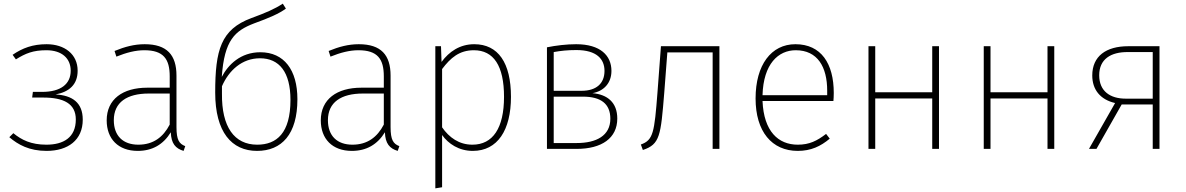

<svg xmlns="http://www.w3.org/2000/svg" viewBox="-20 -815 6490 1051"><path d="M235 -573C159 -573 103 -552 49 -515L67 -490C120 -523 161 -540 234 -540C318 -540 367 -496 367 -428C367 -355 313 -312 210 -312H160L156 -281H217C328 -281 395 -248 395 -161C395 -62 327 -23 234 -23C150 -23 98 -49 53 -86L31 -64C79 -23 140 11 235 11C352 11 433 -48 433 -160C433 -254 375 -293 284 -298C359 -312 405 -352 405 -428C405 -518 334 -573 235 -573Z M946 -120V-401C946 -514 894 -573 772 -573C715 -573 663 -559 607 -536L617 -505C672 -527 721 -540 770 -540C875 -540 909 -492 909 -397V-335H786C652 -335 564 -272 564 -156C564 -55 627 11 734 11C814 11 874 -24 915 -91C917 -29 941 -2 985 11L994 -15C961 -28 946 -48 946 -120ZM737 -23C654 -23 603 -71 603 -157C603 -255 675 -303 794 -303H909V-133C873 -64 819 -23 737 -23Z M1405 -529C1297 -529 1229 -461 1194 -394C1208 -597 1267 -647 1371 -687C1454 -717 1509 -741 1545 -768L1528 -795C1482 -765 1435 -745 1356 -716C1189 -654 1158 -541 1158 -308C1158 -92 1248 11 1387 11C1522 11 1608 -80 1608 -272C1608 -432 1535 -529 1405 -529ZM1388 -23C1262 -23 1193 -121 1195 -302V-343C1233 -430 1305 -496 1403 -496C1509 -496 1570 -420 1570 -268C1570 -86 1494 -23 1388 -23Z M2118 -120V-401C2118 -514 2066 -573 1944 -573C1887 -573 1835 -559 1779 -536L1789 -505C1844 -527 1893 -540 1942 -540C2047 -540 2081 -492 2081 -397V-335H1958C1824 -335 1736 -272 1736 -156C1736 -55 1799 11 1906 11C1986 11 2046 -24 2087 -91C2089 -29 2113 -2 2157 11L2166 -15C2133 -28 2118 -48 2118 -120ZM1909 -23C1826 -23 1775 -71 1775 -157C1775 -255 1847 -303 1966 -303H2081V-133C2045 -64 1991 -23 1909 -23Z M2576 -573C2497 -573 2438 -532 2397 -476L2394 -562H2363V216L2400 210V-76C2434 -28 2492 11 2568 11C2704 11 2777 -103 2777 -285C2777 -471 2707 -573 2576 -573ZM2566 -23C2493 -23 2439 -62 2400 -118V-437C2446 -498 2494 -540 2574 -540C2682 -540 2739 -455 2739 -285C2739 -114 2678 -23 2566 -23Z M3223 -305C3285 -316 3327 -360 3327 -427C3327 -511 3266 -573 3134 -573C3081 -573 3023 -566 2974 -556V0H3137C3274 0 3359 -59 3359 -166C3359 -254 3305 -298 3223 -305ZM3135 -541C3247 -541 3289 -491 3289 -427C3289 -357 3243 -318 3164 -318H3011V-530C3050 -537 3086 -541 3135 -541ZM3137 -32H3011V-286H3171C3269 -286 3321 -247 3321 -165C3321 -72 3244 -32 3137 -32Z M3598 -562 3579 -309C3562 -89 3556 -48 3488 -24L3499 6C3593 -25 3597 -73 3616 -306L3633 -528H3881V0H3918V-562Z M4544 -306C4544 -467 4475 -573 4334 -573C4202 -573 4116 -460 4116 -276C4116 -95 4205 11 4347 11C4419 11 4472 -14 4522 -56L4502 -82C4452 -44 4411 -23 4347 -23C4240 -23 4161 -96 4154 -262H4542C4543 -272 4544 -289 4544 -306ZM4508 -294H4154C4159 -465 4240 -540 4336 -540C4455 -540 4508 -449 4508 -319Z M5083 0H5120V-562H5083V-310H4771V-562H4734V0H4771V-276H5083Z M5714 0H5751V-562H5714V-310H5402V-562H5365V0H5402V-276H5714Z M6156 -562C6034 -562 5959 -507 5959 -402C5959 -325 6002 -270 6084 -251L5941 0H5982L6120 -243H6290V0H6327V-562ZM6142 -275C6058 -275 5997 -315 5997 -403C5997 -491 6060 -531 6155 -530H6290V-275Z"/></svg>

Font: Glow Sans SC Normal ExtraLight
Style: Regular
Weight: 200
Designer: Ryoko NISHIZUKA (kana, bopomofo & ideographs); Paul D. Hunt (Latin, Greek & Cyrillic); Sandoll Communications, Soo-young
Version: Version 0.93